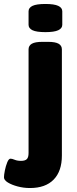

<svg xmlns="http://www.w3.org/2000/svg" viewBox="-83 -736 386 968"><path d="M68 212Q36 212 6 204Q-24 196 -43.5 184Q-63 172 -63 158Q-63 146 -58.5 123.5Q-54 101 -46.5 82.5Q-39 64 -30 64Q-22 64 -9 69.5Q4 75 23 75Q43 75 52 66.5Q61 58 61 35V-487Q61 -506 77.5 -515.5Q94 -525 130 -525H160Q196 -525 212.5 -515.5Q229 -506 229 -487V48Q229 127 187.5 169.5Q146 212 68 212ZM146 -574Q101 -574 81 -583.5Q61 -593 61 -611V-679Q61 -697 81 -706.5Q101 -716 146 -716Q190 -716 210.5 -706.5Q231 -697 231 -679V-611Q231 -593 210.5 -583.5Q190 -574 146 -574Z"/></svg>

Font: Asap Semi Expanded ExtraBold
Style: Regular
Weight: 800
Width: 6
Designer: Pablo Cosgaya
Foundry: Omnibus-Type
Version: Version 3.001; ttfautohint (v1.8.4.7-5d5b)